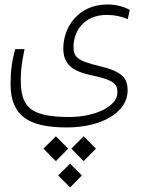

<svg xmlns="http://www.w3.org/2000/svg" viewBox="-20 -401 626 844"><path d="M273.9 159.2C428.2 159.2 541 91.8 541 -2.4C541 -56.2 520.5 -86.4 414.6 -111.3C316.4 -134.3 303.2 -152.8 303.2 -195.8C303.2 -258.8 344.7 -335.4 449.2 -335.4C484.4 -335.4 513.7 -328.6 541.5 -316.9L550.3 -357.4C527.8 -370.1 493.2 -381.3 452.1 -381.3C323.2 -381.3 258.3 -280.3 258.3 -189C258.3 -121.6 292.5 -88.9 383.8 -69.8C486.8 -48.3 496.1 -28.8 496.1 5.9C496.1 65.4 400.9 113.3 283.7 113.3C103.5 113.3 71.3 61.5 71.3 -52.2C71.3 -96.7 76.7 -130.4 87.9 -185.1H46.9C31.7 -131.8 26.4 -83 26.4 -32.7C26.4 109.9 107.4 159.2 273.9 159.2ZM225.6 198.2 170.9 252.4 225.6 307.1 279.8 252.4ZM347.7 198.2 293.5 252.4 347.7 307.1 401.9 252.4ZM288.1 318.4 235.8 370.1 288.1 422.9 339.8 370.1Z"/></svg>

Font: Cascadia Mono PL ExtraLight
Style: Regular
Weight: 200
Monospace: yes
Designer: Aaron Bell
Foundry: Saja Typeworks
Version: Version 2404.023